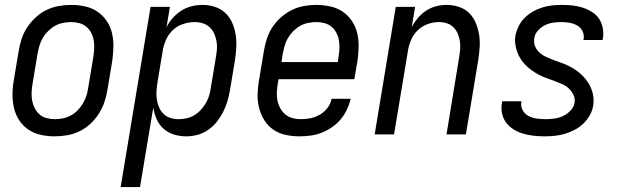

<svg xmlns="http://www.w3.org/2000/svg" viewBox="-20 -548 2540 783"><path d="M203 8Q174 8 146.5 2Q119 -4 96.5 -19Q74 -34 59 -56.5Q44 -79 37.5 -106Q31 -133 31 -161.5Q31 -190 36 -219L56 -339Q60 -364 68 -389Q76 -414 91 -436.5Q106 -459 126 -477.5Q146 -496 170 -507.5Q194 -519 219.5 -523.5Q245 -528 270 -528Q299 -528 326.5 -522Q354 -516 376.5 -501Q399 -486 414.5 -463.5Q430 -441 436.5 -414Q443 -387 442.5 -358.5Q442 -330 438 -301L418 -181Q414 -156 405.5 -131Q397 -106 382.5 -83.5Q368 -61 348 -42.5Q328 -24 304 -12.5Q280 -1 254 3.5Q228 8 203 8ZM204 -62Q220 -62 237 -65.5Q254 -69 269.5 -77.5Q285 -86 297.5 -99Q310 -112 319 -127.5Q328 -143 333 -159.5Q338 -176 340 -192L360 -312Q363 -330 364 -347.5Q365 -365 362.5 -381.5Q360 -398 352.5 -413Q345 -428 332.5 -438.5Q320 -449 304 -453.5Q288 -458 270 -458Q254 -458 236.5 -454.5Q219 -451 204 -442.5Q189 -434 176 -421Q163 -408 154 -392.5Q145 -377 140.5 -360.5Q136 -344 133 -328L113 -208Q110 -190 109 -172.5Q108 -155 111 -138.5Q114 -122 121.5 -107Q129 -92 141 -81.5Q153 -71 169.5 -66.5Q186 -62 204 -62Z M472 215 594 -520H673L659 -437Q669 -457 684.5 -474.5Q700 -492 719.5 -504.5Q739 -517 761.5 -522.5Q784 -528 805 -528Q832 -528 856.5 -520Q881 -512 899 -495Q917 -478 927 -455Q937 -432 941 -406.5Q945 -381 943.5 -354Q942 -327 938 -301L918 -181Q914 -158 907.5 -135.5Q901 -113 890 -91.5Q879 -70 864 -51Q849 -32 828.5 -18Q808 -4 785 2Q762 8 739 8Q713 8 689 0.5Q665 -7 647 -23Q629 -39 619 -61.5Q609 -84 605 -109L551 215ZM708 -62Q724 -62 740.5 -65.5Q757 -69 772 -78Q787 -87 799 -100Q811 -113 820 -128.5Q829 -144 833.5 -160Q838 -176 840 -192L860 -312Q863 -329 864.5 -346.5Q866 -364 863 -380.5Q860 -397 853 -412Q846 -427 834.5 -437.5Q823 -448 807 -453Q791 -458 774 -458Q751 -458 726.5 -450Q702 -442 684 -424.5Q666 -407 656 -383.5Q646 -360 643 -337L623 -217Q620 -199 618.5 -181Q617 -163 619 -146Q621 -129 627.5 -113Q634 -97 645.5 -85Q657 -73 673.5 -67.5Q690 -62 708 -62Z M1201 8Q1172 8 1144.5 2Q1117 -4 1095 -19Q1073 -34 1058.5 -57Q1044 -80 1037 -106.5Q1030 -133 1030.5 -161.5Q1031 -190 1036 -219L1056 -339Q1060 -364 1068 -389Q1076 -414 1090.5 -436.5Q1105 -459 1125.5 -477Q1146 -495 1170 -507Q1194 -519 1219.5 -523.5Q1245 -528 1269 -528Q1298 -528 1326 -522Q1354 -516 1376.5 -501Q1399 -486 1414.5 -463.5Q1430 -441 1436.5 -414Q1443 -387 1442.5 -358.5Q1442 -330 1438 -301L1425 -225H1116L1113 -208Q1110 -190 1109 -172.5Q1108 -155 1111.5 -138Q1115 -121 1123 -106.5Q1131 -92 1143.5 -81.5Q1156 -71 1172.5 -66.5Q1189 -62 1207 -62Q1227 -62 1246.5 -66Q1266 -70 1284.5 -80.5Q1303 -91 1316 -108.5Q1329 -126 1332 -145H1410Q1405 -123 1395 -101.5Q1385 -80 1369.5 -61.5Q1354 -43 1333.5 -29Q1313 -15 1291 -6.5Q1269 2 1246 5Q1223 8 1201 8ZM1358 -295 1360 -312Q1363 -330 1364 -347.5Q1365 -365 1362.5 -381.5Q1360 -398 1352.5 -413Q1345 -428 1332.5 -438.5Q1320 -449 1304 -453.5Q1288 -458 1270 -458Q1254 -458 1236.5 -454.5Q1219 -451 1204 -442.5Q1189 -434 1176 -421Q1163 -408 1154 -392.5Q1145 -377 1140.5 -360.5Q1136 -344 1133 -328L1128 -295Z M1508 0 1594 -520H1673L1659 -438Q1670 -458 1684.5 -475Q1699 -492 1718 -504.5Q1737 -517 1758.5 -522.5Q1780 -528 1801 -528Q1827 -528 1851.5 -520Q1876 -512 1893.5 -494.5Q1911 -477 1920.5 -454Q1930 -431 1934 -405.5Q1938 -380 1936 -353.5Q1934 -327 1930 -301L1880 0H1801L1852 -312Q1855 -329 1856.5 -346Q1858 -363 1855.5 -379.5Q1853 -396 1846.5 -411Q1840 -426 1829 -437Q1818 -448 1802.5 -453Q1787 -458 1770 -458Q1747 -458 1723.5 -449.5Q1700 -441 1682.5 -423.5Q1665 -406 1655.5 -383Q1646 -360 1643 -337L1587 0Z M2199 8Q2177 8 2155.5 5.5Q2134 3 2113.5 -3Q2093 -9 2075 -20Q2057 -31 2044.5 -47.5Q2032 -64 2027.5 -85Q2023 -106 2027 -128L2028 -135H2106V-132Q2103 -114 2111.5 -98.5Q2120 -83 2135.5 -75Q2151 -67 2169 -64.5Q2187 -62 2206 -62Q2223 -62 2241 -64.5Q2259 -67 2275.5 -74.5Q2292 -82 2306 -96.5Q2320 -111 2323 -128Q2326 -146 2318.5 -161.5Q2311 -177 2299 -188Q2287 -199 2271.5 -205.5Q2256 -212 2240.5 -218Q2225 -224 2209 -229.5Q2193 -235 2178 -243Q2163 -251 2149.5 -260.5Q2136 -270 2124.5 -281.5Q2113 -293 2104 -306.5Q2095 -320 2089.5 -335.5Q2084 -351 2081.5 -368Q2079 -385 2082 -403Q2086 -423 2095.5 -442Q2105 -461 2120.5 -476Q2136 -491 2154.5 -501.5Q2173 -512 2193 -518Q2213 -524 2233.5 -526Q2254 -528 2274 -528Q2295 -528 2316.5 -525.5Q2338 -523 2357.5 -516.5Q2377 -510 2394.5 -499Q2412 -488 2423 -471.5Q2434 -455 2438 -434Q2442 -413 2439 -392L2437 -385H2359L2360 -388Q2363 -406 2355.5 -421Q2348 -436 2334 -444Q2320 -452 2303 -455Q2286 -458 2268 -458Q2252 -458 2235 -455.5Q2218 -453 2202 -445Q2186 -437 2173.5 -423Q2161 -409 2159 -392Q2156 -374 2162.5 -358.5Q2169 -343 2182 -332Q2195 -321 2210 -314.5Q2225 -308 2241 -302Q2257 -296 2272.5 -290.5Q2288 -285 2302.5 -277.5Q2317 -270 2330.5 -260.5Q2344 -251 2355.5 -239.5Q2367 -228 2376.5 -214Q2386 -200 2392 -184.5Q2398 -169 2400 -152Q2402 -135 2399 -117Q2396 -97 2385 -77.5Q2374 -58 2358 -43Q2342 -28 2322.5 -18Q2303 -8 2282.5 -2Q2262 4 2241 6Q2220 8 2199 8Z"/></svg>

Font: Iosevka Oblique
Style: Regular
Weight: 400
Italic angle: -9°
Monospace: yes
Designer: Belleve Invis
Foundry: Belleve Invis
Version: Version 32.5.0; ttfautohint (v1.8.4)